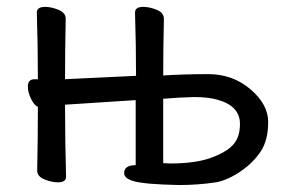

<svg xmlns="http://www.w3.org/2000/svg" viewBox="-20 -510 841 552"><path d="M469.2 -40Q541 -40 585.4 -55.9Q629.9 -71.8 649.9 -93.5Q669.9 -115.2 669.9 -153.8Q669.9 -205.1 606 -223.1Q579.1 -231 538.1 -231Q496.1 -230 449.2 -226.1V-41ZM495.1 22Q391.1 20 360.8 9.8Q336.9 2 336.9 -12.2Q336.9 -35.2 370.1 -35.2V-222.2L167 -209Q167 -108.9 169.9 -2Q169.9 14.2 147 14.2Q127.9 14.2 107.4 5.6Q86.9 -2.9 86.9 -20Q88.9 -113.8 88.9 -203.1Q79.1 -206.1 69.6 -225.1Q60.1 -244.1 60.1 -261.2Q60.1 -282.2 79.1 -282.2H88.9Q88.9 -375 85.9 -474.1Q85.9 -490.2 109.9 -490.2Q127.9 -490.2 148.4 -481.7Q168.9 -473.1 168.9 -456.1Q167 -365.2 167 -283.2L165 -282.2L371.1 -292Q371.1 -382.8 368.2 -474.1Q368.2 -490.2 392.1 -490.2Q410.2 -490.2 430.7 -481.7Q451.2 -473.1 451.2 -456.1Q449.2 -371.1 449.2 -293Q508.8 -296.9 578.9 -296.9Q648.9 -296.9 700 -253.4Q751 -210 751 -159.2Q751 -106.9 729.5 -74.5Q708 -42 671.4 -17.1Q634.8 7.8 601.1 14.2Q547.9 22 495.1 22Z"/></svg>

Font: LXGW WenKai Screen
Style: Regular
Weight: 400
Designer: LXGW / Fontworks Inc.
Foundry: LXGW / Fontworks Inc.
Version: Version 1.510;January 18,2025